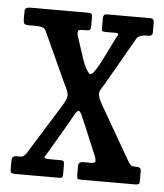

<svg xmlns="http://www.w3.org/2000/svg" viewBox="-44 -559 511 598"><g transform="rotate(5 212.0 -260.0)"><path d="M264 -374.5 303 -453Q313.5 -465 298 -465H267.5Q261.5 -465 258.2 -466.2Q255 -467.5 255 -473.5V-507Q255 -520 266 -520H403Q414 -520 414 -507V-476Q414 -465 401.5 -465H396Q375 -465 366 -455.5L280.5 -306.5Q272.5 -292.5 268 -286Q263.5 -279.5 263.5 -272.5Q263.5 -266 266.2 -258.5Q269 -251 277 -236.5L375 -66.5Q380.5 -59.5 383.5 -57.2Q386.5 -55 399 -55H400Q414 -55 414 -44V-11Q414 -3 410.2 -1.5Q406.5 0 398 0H229Q221.5 0 219.8 -3.2Q218 -6.5 218 -14.5V-41.5Q218 -55 233 -55H256.5Q271 -55 271 -60.8Q271 -66.5 268.5 -74.5L229.5 -167.5Q223.5 -181.5 216.8 -197.2Q210 -213 205 -213Q200 -213 191.8 -197.8Q183.5 -182.5 175.5 -169L116 -67.5Q110 -61 112.2 -58Q114.5 -55 130 -55H162Q170 -55 172 -52Q174 -49 174 -40.5V-13.5Q174 -6.5 172.5 -3.2Q171 0 164 0H26Q16.5 0 13.2 -2.2Q10 -4.5 10 -13.5V-39.5Q10 -55 22 -55H32Q43 -55 46 -57.8Q49 -60.5 54 -65.5L151 -221.5Q160 -236 163.2 -243.8Q166.5 -251.5 166.5 -258.5Q166.5 -266.5 162.5 -274.8Q158.5 -283 150.5 -300L82.5 -448.5Q78.5 -459 70.5 -462Q62.5 -465 49 -465H28Q17 -465 13.5 -468.2Q10 -471.5 10 -483V-506Q10 -515 14.5 -517.5Q19 -520 27 -520H209Q217.5 -520 219.2 -516.2Q221 -512.5 221 -504V-479Q221 -470.5 218 -467.8Q215 -465 207 -465H194.5Q182.5 -465 181.2 -459.8Q180 -454.5 181 -448.5L205.5 -373.5Q210 -359.5 218.2 -344.8Q226.5 -330 231.5 -330Q237 -330 246.8 -344.8Q256.5 -359.5 264 -374.5Z"/></g></svg>

Font: Besley* Condensed
Style: Regular
Weight: 400
Width: 3
Designer: Owen Earl
Foundry: indestructible type*
Version: Version 3.000; ttfautohint (v1.8.3)